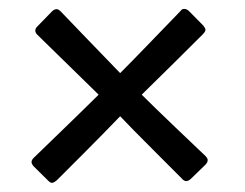

<svg xmlns="http://www.w3.org/2000/svg" viewBox="-20 -483 539 422"><path d="M62 -406.7Q57.6 -411.1 57.6 -415.5Q57.6 -421.4 63 -425.8L93.8 -457.5Q99.1 -462.9 104.5 -462.9Q108.4 -462.9 113.8 -457.5Q128.9 -441.9 168.2 -400.9Q207.5 -359.9 244.1 -322.3Q268.1 -346.2 314.9 -394.8Q361.8 -443.4 377.4 -459.5Q379.9 -463.4 384.8 -463.4Q390.6 -463.4 395.5 -458.5L426.8 -426.8Q431.6 -420.9 431.6 -417.5Q431.6 -413.6 425.8 -407.7Q409.7 -391.6 368.4 -350.6Q327.1 -309.6 291.5 -274.9Q317.4 -249 366.5 -202.1Q415.5 -155.3 431.6 -140.1Q436.5 -134.8 436.5 -131.3Q436.5 -126 431.6 -121.1L399.9 -90.3Q394.5 -85 389.2 -85Q384.3 -85 379.9 -90.3Q364.3 -106 316.2 -154.1Q268.1 -202.1 244.1 -227.5Q204.6 -186.5 162.6 -144.5Q120.6 -102.5 105 -86.9Q98.1 -81.1 94.2 -81.1Q90.8 -81.1 85.9 -85.9L54.2 -117.2Q49.3 -122.6 49.3 -127Q49.3 -131.3 54.2 -136.2Q70.3 -151.9 113 -193.1Q155.8 -234.4 196.8 -274.9Z"/></svg>

Font: David Libre Medium
Style: Regular
Weight: 500
Version: Version 1.000